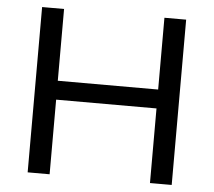

<svg xmlns="http://www.w3.org/2000/svg" viewBox="-51 -755 901 810"><g transform="rotate(5 400.0 -350.0)"><path d="M613 -700V-396H188V-700H95V0H188V-316H613V0H705V-700Z"/></g></svg>

Font: Gully
Style: Regular
Weight: 400
Designer: jaikishan Patel
Foundry: MagicType
Version: Version 1.000;Glyphs 3.2 (3242)